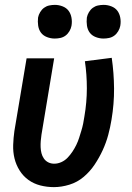

<svg xmlns="http://www.w3.org/2000/svg" viewBox="-20 -759 540 787"><path d="M201 8Q172 8 145 1Q118 -6 96.5 -21.5Q75 -37 60.5 -60Q46 -83 39.5 -109.5Q33 -136 34 -165Q35 -194 39 -222L89 -520H202L150 -207Q148 -194 147 -181Q146 -168 146.5 -155.5Q147 -143 150 -131Q153 -119 160 -109Q167 -99 178 -93.5Q189 -88 202 -88Q217 -88 231.5 -94.5Q246 -101 257 -112.5Q268 -124 277 -137.5Q286 -151 293 -165.5Q300 -180 304.5 -194.5Q309 -209 313.5 -223.5Q318 -238 321 -253Q324 -268 326 -282Q336 -340 336 -397Q336 -454 328 -508L438 -522Q447 -460 447.5 -396.5Q448 -333 437 -268Q432 -237 423.5 -205.5Q415 -174 401 -143.5Q387 -113 368 -84.5Q349 -56 323 -34Q297 -12 264.5 -2Q232 8 201 8ZM404 -601Q388 -601 372.5 -607Q357 -613 348 -625Q339 -637 336.5 -653.5Q334 -670 336 -687Q338 -698 344.5 -709Q351 -720 360.5 -727Q370 -734 381.5 -736.5Q393 -739 405 -739Q421 -739 436.5 -733Q452 -727 461 -715Q470 -703 473 -686.5Q476 -670 473 -653Q471 -642 464.5 -631Q458 -620 448.5 -613Q439 -606 427.5 -603.5Q416 -601 404 -601ZM204 -601Q188 -601 172.5 -607Q157 -613 148 -625Q139 -637 136.5 -653.5Q134 -670 136 -687Q138 -698 144.5 -709Q151 -720 160.5 -727Q170 -734 181.5 -736.5Q193 -739 205 -739Q221 -739 236.5 -733Q252 -727 261 -715Q270 -703 273 -686.5Q276 -670 273 -653Q271 -642 264.5 -631Q258 -620 248.5 -613Q239 -606 227.5 -603.5Q216 -601 204 -601Z"/></svg>

Font: Iosevka SS18
Style: Bold Italic
Weight: 700
Italic angle: -9°
Monospace: yes
Designer: Belleve Invis
Foundry: Belleve Invis
Version: Version 25.1.1; ttfautohint (v1.8.4)